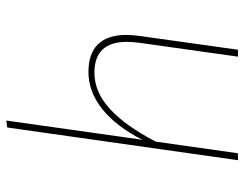

<svg xmlns="http://www.w3.org/2000/svg" viewBox="-103 -673 776 610"><g transform="rotate(-90 285.0 -368.0)"><path d="M479 -355Q479 -337 476 -314L432 0H410L454 -313Q457 -336 457 -353Q457 -456 359 -456Q297 -456 243 -406Q189 -356 140 -261L103 0H81L185 -733L207 -736L146 -304Q189 -388 244 -431.5Q299 -475 361 -475Q420 -475 449.5 -444.5Q479 -414 479 -355Z"/></g></svg>

Font: Fira Sans Thin
Style: Italic
Weight: 250
Italic angle: -8°
Designer: Carrois Corporate & Edenspiekermann AG
Foundry: Carrois Corporate GbR & Edenspiekermann AG
Version: Version 4.203